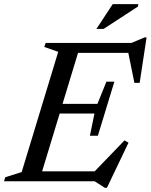

<svg xmlns="http://www.w3.org/2000/svg" viewBox="-40 -878 730 930"><path d="M467.5 31.5 418.5 0H-20.5L-14.5 -19.5L65 -44.5L242 -627L174.5 -650.5L181 -670H596.5L660.5 -697H670L636.5 -476.5H611L581.5 -622H338L263 -375H432L475.5 -482.5H514L434 -220.5H395.5L417.5 -328H249L164 -48H418.5L563 -198L582.5 -187L478 31.5ZM427 -738 506 -858H630L628.5 -846.5L462 -738Z"/></svg>

Font: Newsreader Text Medium
Style: Italic
Weight: 500
Italic angle: -17°
Designer: Hugues Gentile
Foundry: Production Type
Version: Version 1.001